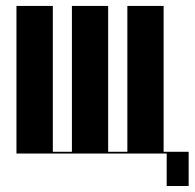

<svg xmlns="http://www.w3.org/2000/svg" viewBox="-20 -515 653 644"><path d="M35.2 0V-495.1H157.2V-5.9H221.2V-495.1H342.8V-5.9H407.2V-495.1H528.8V-5.9H612.8V108.9H539.1V0Z"/></svg>

Font: Moniqa Black Display
Style: Regular
Weight: 900
Designer: Rajesh Rajput
Foundry: Rajesh Rajput
Version: Version 1.000